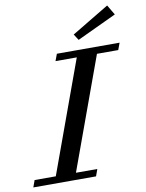

<svg xmlns="http://www.w3.org/2000/svg" viewBox="-147 -931 761 998"><g transform="rotate(-10 233.5 -432.5)"><path d="M312 -714.4 291.5 -746.1 488.8 -864.7 520 -812ZM-53.2 0 -40 -36.6H71.8L286.6 -626.5H174.3L188 -663.1H519L505.4 -626.5H393.1L178.2 -36.6H291L277.8 0Z"/></g></svg>

Font: Elstob 8pt Medium
Style: Italic
Weight: 500
Italic angle: -20°
Designer: Peter S. Baker
Version: Version 1.015